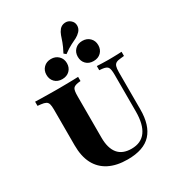

<svg xmlns="http://www.w3.org/2000/svg" viewBox="-210 -1021 1064 1160"><g transform="rotate(-30 321.5 -441.5)"><path d="M102.4 -369.4V-472.6Q102.4 -498.4 98.4 -511.7Q94.4 -525 83.1 -531Q71.8 -537.1 50 -539.5L27.4 -541.9V-571Q44.4 -570.2 69 -569.8Q93.5 -569.4 120.6 -569Q147.6 -568.5 172.6 -568.5H183.9H196Q219.4 -568.5 243.5 -569Q267.7 -569.4 289.9 -569.8Q312.1 -570.2 327.4 -571V-541.9L312.1 -540.3Q283.1 -536.3 274.6 -523.8Q266.1 -511.3 266.1 -472.6V-369.4ZM338.7 11.3Q262.1 11.3 209.3 -15.7Q156.5 -42.7 129.4 -94.8Q102.4 -146.8 102.4 -223.4V-369.4H266.1V-182.3Q266.1 -108.9 297.2 -71Q328.2 -33.1 391.1 -33.1Q458.1 -33.1 491.5 -79.4Q525 -125.8 525 -216.1V-369.4H554.8V-212.1Q554.8 -101.6 502.8 -45.2Q450.8 11.3 338.7 11.3ZM525 -369.4V-472.6Q525 -511.3 516.1 -524.2Q507.3 -537.1 477.4 -540.3L458.1 -541.9V-571Q472.6 -570.2 495.6 -569.4Q518.5 -568.5 539.5 -568.5Q554.8 -568.5 571.4 -569Q587.9 -569.4 603.6 -569.8Q619.4 -570.2 630.6 -571V-541.9L608.1 -539.5Q586.3 -537.9 575 -531.9Q563.7 -525.8 559.3 -512.1Q554.8 -498.4 554.8 -472.6V-369.4ZM238.7 -606.5Q206.5 -606.5 187.1 -626.2Q167.7 -646 167.7 -676.6Q167.7 -707.3 187.5 -727Q207.3 -746.8 238.7 -746.8Q270.2 -746.8 290.3 -727Q310.5 -707.3 310.5 -676.6Q310.5 -646 290.7 -626.2Q271 -606.5 238.7 -606.5ZM457.3 -606.5Q425 -606.5 405.6 -626.2Q386.3 -646 386.3 -676.6Q386.3 -707.3 406 -727Q425.8 -746.8 457.3 -746.8Q488.7 -746.8 508.9 -727Q529 -707.3 529 -676.6Q529 -646 509.3 -626.2Q489.5 -606.5 457.3 -606.5ZM335.5 -725 321 -737.1Q341.1 -775 349.6 -799.2Q358.1 -823.4 364.1 -841.1Q370.2 -858.9 383.1 -875Q397.6 -891.9 420.6 -894Q443.5 -896 460.5 -880.6Q477.4 -866.1 477.8 -844Q478.2 -821.8 462.9 -804.8Q448.4 -789.5 431.5 -780.6Q414.5 -771.8 391.9 -760.9Q369.4 -750 335.5 -725Z"/></g></svg>

Font: Playfair 5pt SemiExpanded Light Black
Style: Regular
Weight: 900
Version: Version 2.203